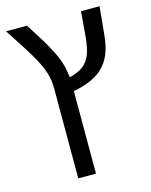

<svg xmlns="http://www.w3.org/2000/svg" viewBox="-118 -675 740 940"><g transform="rotate(-15 252.0 -205.5)"><path d="M250 -230V188H160.2V-266.1Q160.2 -309.6 149.4 -345Q138.7 -380.4 113.8 -425.8Q88.4 -472.7 4.9 -599.1H110.8L147 -542.5Q174.3 -499.5 191.9 -467.5Q209.5 -435.5 218.8 -414.1Q231.4 -386.7 238.5 -358.2Q245.6 -329.6 248 -300.8Q293 -312 318.4 -331.5Q343.8 -351.1 356.7 -384Q369.6 -417 375 -478L384.8 -599.1H479L465.8 -462.9Q460.9 -402.3 443.1 -360.1Q425.3 -317.9 392.1 -289.6Q342.8 -248 250 -230Z"/></g></svg>

Font: Arimo Nerd Font
Style: Regular
Weight: 400
Designer: Steve Matteson
Foundry: Monotype Imaging Inc.
Version: Version 1.33;Nerd Fonts 3.2.1